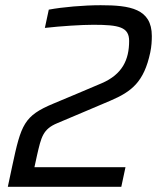

<svg xmlns="http://www.w3.org/2000/svg" viewBox="-20 -716 612 736"><path d="M27 -80 10 0H445L461 -75H112L122 -121C138 -190 144 -221 200 -244C270 -273 336 -302 403 -330C485 -365 532 -402 556 -515C561 -539 562 -560 562 -578C562 -683 478 -696 366 -696C301 -696 220 -689 167 -679L152 -609C214 -616 293 -621 338 -621C437 -621 475 -612 475 -559C475 -487 449 -431 370 -397C306 -370 241 -342 185 -319C72 -272 61 -239 27 -80Z"/></svg>

Font: Saira UNSAM
Style: Italic
Weight: 400
Italic angle: -12°
Designer: Hector Gatti with collaboration of the Omnibus-Type team
Foundry: Omnibus-Type
Version: Version 0.072;PS 000.072;hotconv 1.0.88;makeotf.lib2.5.64775